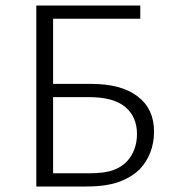

<svg xmlns="http://www.w3.org/2000/svg" viewBox="-20 -678 629 698"><path d="M112 0V-658H490V-610H173V-48H302Q360 -48 391.5 -59.5Q423 -71 442 -92Q459 -110 468.5 -135.5Q478 -161 478 -191Q478 -253 435.5 -289Q393 -325 302 -325H151V-373H312Q421 -373 480.5 -327.5Q540 -282 540 -200Q540 -159 526.5 -124Q513 -89 488 -63Q459 -34 413 -17Q367 0 293 0Z"/></svg>

Font: Ysabeau Office Light
Style: Regular
Weight: 300
Designer: Christian Thalmann (Catharsis Fonts)
Version: Version 2.001;gftools[0.9.30]; featfreeze: tnum,lnum,ss02